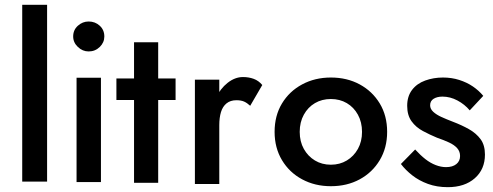

<svg xmlns="http://www.w3.org/2000/svg" viewBox="-20 -776 2043 795"><path d="M72 -756V-24H175V-756Z M283 -625Q283 -600 302.5 -581.5Q322 -563 347 -563Q374 -563 393 -581.5Q412 -600 412 -625Q412 -652 393 -669.5Q374 -687 347 -687Q322 -687 302.5 -669.5Q283 -652 283 -625ZM297 -454V-22H398V-454Z M462 -451V-362H707V-451ZM535 -601V-19H635V-601Z M888 -446H787V-14H888ZM1016 -338 1066 -424Q1051 -442 1030.5 -449.5Q1010 -457 986 -457Q953 -457 922.5 -433Q892 -409 873 -369Q854 -329 854 -277L888 -258Q888 -289 895 -312Q902 -335 918 -348Q934 -361 959 -361Q978 -361 990.5 -355.5Q1003 -350 1016 -338Z M1117 -230Q1117 -164 1147.5 -113Q1178 -62 1231 -33.5Q1284 -5 1350 -5Q1417 -5 1469.5 -33.5Q1522 -62 1552.5 -113Q1583 -164 1583 -230Q1583 -297 1552.5 -347.5Q1522 -398 1469.5 -426.5Q1417 -455 1350 -455Q1284 -455 1231 -426.5Q1178 -398 1147.5 -347.5Q1117 -297 1117 -230ZM1221 -230Q1221 -270 1238 -301Q1255 -332 1284 -349Q1313 -366 1350 -366Q1387 -366 1416 -349Q1445 -332 1462 -301Q1479 -270 1479 -230Q1479 -190 1462 -159.5Q1445 -129 1416 -111.5Q1387 -94 1350 -94Q1313 -94 1284 -111.5Q1255 -129 1238 -159.5Q1221 -190 1221 -230Z M1699 -157 1640 -97Q1659 -72 1687 -50Q1715 -28 1752 -14.5Q1789 -1 1834 -1Q1904 -1 1946 -38Q1988 -75 1988 -136Q1988 -175 1970 -199.5Q1952 -224 1922 -241Q1892 -258 1855 -272Q1829 -282 1808 -291.5Q1787 -301 1774 -313Q1761 -325 1761 -340Q1761 -358 1775.5 -367Q1790 -376 1812 -376Q1844 -376 1874 -360Q1904 -344 1925 -319L1981 -379Q1963 -401 1938 -418Q1913 -435 1881.5 -445Q1850 -455 1814 -455Q1775 -455 1740.5 -442.5Q1706 -430 1686 -403.5Q1666 -377 1666 -338Q1666 -299 1684 -274Q1702 -249 1731 -233.5Q1760 -218 1789 -206Q1818 -196 1839.5 -186Q1861 -176 1873 -162.5Q1885 -149 1885 -130Q1885 -109 1869.5 -96.5Q1854 -84 1827 -84Q1806 -84 1784 -92.5Q1762 -101 1741.5 -117Q1721 -133 1699 -157Z"/></svg>

Font: SpinnyJost
Style: Regular
Weight: 500
Version: Version 3.710